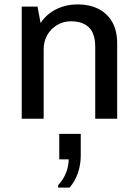

<svg xmlns="http://www.w3.org/2000/svg" viewBox="-20 -541 635 875"><path d="M79 0V-511H151L165 -436Q193 -478 237.5 -499.5Q282 -521 334 -521Q387 -521 427.5 -501Q468 -481 491 -441.5Q514 -402 514 -343V0H414V-326Q414 -389 385 -416.5Q356 -444 303 -444Q269 -444 240.5 -427Q212 -410 195.5 -381.5Q179 -353 179 -316V0ZM245 314V303Q269 277 281 246.5Q293 216 293 185H250V69H348V169Q348 208 335.5 246Q323 284 297 314Z"/></svg>

Font: Chivo Medium
Style: Regular
Weight: 400
Version: Version 2.002